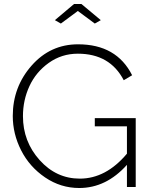

<svg xmlns="http://www.w3.org/2000/svg" viewBox="-20 -937 757 962"><path d="M370 -882 285 -819 255 -836 351 -917H388L485 -836L455 -819ZM455 -345H660V0H616V-111Q512 5 377 5Q284 5 206 -48Q128 -101 86 -183.5Q44 -266 44 -356Q44 -501 138 -608Q232 -715 371 -715Q564 -715 642 -560L600 -535Q531 -668 370 -668Q289 -668 224.5 -622Q160 -576 127.5 -505.5Q95 -435 95 -355Q95 -228 178.5 -135Q262 -42 380 -42Q511 -42 616 -167V-304H455Z"/></svg>

Font: Raleway-v4020 Light
Style: Regular
Weight: 300
Designer: Matt McInerney, Pablo Impallari, Rodrigo Fuenzalida
Foundry: Matt McInerney, Pablo Impallari, Rodrigo Fuenzalida
Version: Version 4.020;PS 004.020;hotconv 1.0.88;makeotf.lib2.5.64775